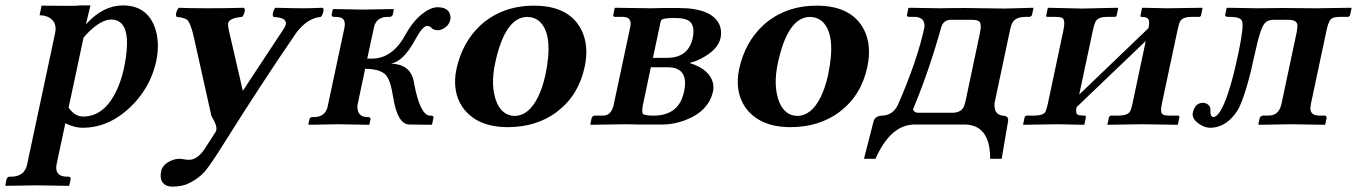

<svg xmlns="http://www.w3.org/2000/svg" viewBox="-36 -465 5067 717"><path d="M275.9 -324.2 220.2 -63Q243.7 -29.8 274.4 -29.8Q360.4 -29.8 407.2 -145Q419.4 -175.8 426.8 -210Q464.4 -391.1 379.4 -392.1Q344.7 -392.1 298.8 -349.1Q286.1 -336.9 275.9 -324.2ZM64.9 150.9 169.9 -341.8Q178.2 -380.9 147.9 -399.4Q132.8 -407.7 111.8 -408.2L119.1 -443.8Q144 -443.8 186 -443.4Q250 -442.4 261.7 -444.8H301.8L284.7 -374Q348.1 -444.3 422.4 -444.8Q511.7 -444.8 542 -363.3Q562 -307.6 547.4 -236.8Q522.5 -123.5 430.2 -46.9Q358.4 12.2 271.5 12.2Q240.2 11.7 208 -4.9L174.8 150.9Q168 193.8 213.4 194.8H221.7Q228.5 196.8 228 203.1L222.7 227.1L221.2 229Q220.2 229 101.6 227.1L-14.6 229L-16.1 227.1L-11.2 203.1Q-8.3 195.8 -1.5 194.8H7.3Q55.2 193.4 64.9 150.9Z M734.9 168Q710.4 199.7 667.5 220.2Q665 221.2 663.6 222.2Q640.1 231.9 604.5 231.9Q581.1 231 569.3 213.9Q560.5 198.7 565.9 173.8Q571.3 149.4 602.1 135.3Q618.7 127.9 635.7 127.9Q642.1 127.9 650.4 129.9Q661.1 131.8 669.9 131.8Q700.2 131.8 727.1 92.8Q730.5 87.9 733.4 83L769 27.8Q778.3 13.2 761.7 -17.1Q755.9 -27.8 753.4 -32.2L687.5 -328.1Q675.3 -382.3 660.6 -392.6Q649.4 -399.4 624 -401.9Q617.2 -410.2 627 -429.7Q629.4 -434.1 631.3 -436Q670.9 -434.1 742.2 -434.1Q801.3 -434.1 875.5 -436Q882.3 -427.7 873 -408.7Q870.6 -404.3 868.2 -401.9Q819.3 -397.9 815.9 -377.4Q814.5 -367.2 821.8 -337.9L870.1 -128.9Q870.6 -126.5 870.6 -125Q871.6 -126.5 871.6 -127L1023.9 -357.9Q1045.9 -391.6 1005.9 -399.4Q997.6 -400.9 985.4 -401.9Q978.5 -410.2 987.8 -429.7Q990.2 -434.1 992.7 -436Q1066.4 -434.1 1098.1 -434.1Q1120.6 -434.1 1169.4 -436Q1176.3 -427.7 1167 -408.7Q1164.6 -404.3 1162.1 -401.9Q1113.8 -397.9 1073.2 -346.2Q1069.8 -341.8 1067.9 -338.9Q940.9 -153.8 797.9 74.2Q760.3 134.8 734.9 168Z M1188.5 -71.8 1250 -359.9Q1257.3 -395 1232.4 -400.4Q1225.1 -401.9 1215.8 -401.9H1209Q1202.1 -403.8 1202.6 -410.2L1206.5 -429.2L1209 -431.2Q1210 -431.2 1318.4 -429.2L1433.1 -431.2L1434.6 -429.2L1430.7 -410.2Q1427.7 -403.3 1420.9 -401.9H1411.6Q1371.1 -401.9 1361.3 -366.2Q1360.4 -362.8 1359.9 -359.9L1335.4 -246.1H1352.5Q1421.4 -246.1 1467.3 -316.9Q1473.6 -326.7 1479 -336.9Q1514.2 -400.9 1562 -427.2Q1581.1 -438 1597.7 -438Q1638.2 -438 1645.5 -408.7Q1647.5 -399.9 1645.5 -391.1Q1640.6 -367.7 1614.7 -355.5Q1606.4 -352.1 1600.1 -352.1Q1582.5 -352.5 1575.2 -360.8Q1569.8 -367.7 1559.6 -368.2Q1543 -368.2 1518.1 -323.2Q1516.1 -319.8 1515.1 -317.9Q1471.7 -236.3 1423.8 -227.1Q1498.5 -225.6 1509.8 -157.2Q1531.2 -39.1 1567.4 -33.2H1574.2Q1582.5 -33.2 1583 -26.4Q1583 -24.9 1582.5 -23.9L1577.6 -1L1575.2 1L1492.2 0Q1448.2 -1 1432.1 -102.5Q1431.6 -106.9 1430.2 -112.8Q1420.9 -170.9 1401.4 -188.5Q1377.9 -208 1327.6 -208L1298.8 -71.8Q1296.4 -30.3 1332.5 -27.8H1341.3Q1347.7 -25.9 1347.7 -20L1343.8 -1L1341.3 1Q1340.3 1 1227.5 -1L1117.2 1L1115.7 -1L1119.6 -20Q1122.6 -27.3 1129.4 -27.8H1136.2Q1175.8 -27.8 1186.5 -62.5Q1187.5 -67.4 1188.5 -71.8Z M1932.6 -401.9Q1849.6 -400.4 1813 -229Q1794.4 -142.1 1819.3 -81.5Q1840.8 -33.2 1885.3 -32.2Q1938.5 -32.2 1973.6 -103.5Q1990.2 -137.7 2000.5 -184.1Q2032.2 -334 1979.5 -384.3Q1960 -401.4 1932.6 -401.9ZM1668.5 -207Q1690.4 -307.1 1757.8 -370.1Q1838.9 -443.8 1958 -443.8Q2087.4 -443.8 2133.8 -356Q2164.6 -296.9 2147.5 -215.8Q2125 -109.4 2045.4 -48.8Q2043.9 -47.9 2043.5 -46.9Q1966.8 9.8 1860.4 9.8Q1744.1 9.8 1691.4 -64.5Q1651.4 -123.5 1668.5 -207Z M2402.3 -249H2455.1Q2531.7 -249 2549.8 -317.9Q2550.3 -320.8 2550.8 -323.2Q2563.5 -383.3 2520.5 -394Q2504.9 -397.9 2481.9 -397.9Q2438.5 -397.9 2432.6 -388.7Q2430.7 -384.8 2426.8 -363.8ZM2394.5 -213.9 2365.7 -77.1Q2358.9 -44.9 2365.7 -39.1Q2374.5 -33.2 2404.3 -33.2Q2493.7 -33.2 2515.6 -111.3Q2517.1 -117.7 2518.6 -123Q2536.6 -207 2467.8 -213.4Q2461.9 -213.9 2456.5 -213.9ZM2169.9 1 2168.5 -1 2173.3 -23.9Q2176.8 -32.2 2184.1 -33.2H2216.3Q2245.6 -33.2 2255.4 -71.3Q2255.9 -74.2 2256.3 -76.2L2318.4 -368.2Q2323.2 -400.9 2292.5 -401.9H2258.8Q2254.9 -403.3 2253.9 -407.2L2259.3 -434.1L2261.7 -436L2394.5 -434.1L2440.4 -435.1H2497.6Q2624 -435.1 2651.4 -371.1Q2660.2 -348.6 2654.8 -323.2Q2645.5 -278.8 2581.1 -245.6Q2557.1 -233.9 2541.5 -231L2541 -229Q2604 -209.5 2622.6 -167Q2630.9 -146.5 2627 -125Q2610.4 -47.9 2518.6 -14.6Q2478 -0.5 2441.4 0H2349.1L2302.2 -1Z M2988.3 -401.9Q2905.3 -400.4 2868.7 -229Q2850.1 -142.1 2875 -81.5Q2896.5 -33.2 2940.9 -32.2Q2994.1 -32.2 3029.3 -103.5Q3045.9 -137.7 3056.2 -184.1Q3087.9 -334 3035.2 -384.3Q3015.6 -401.4 2988.3 -401.9ZM2724.1 -207Q2746.1 -307.1 2813.5 -370.1Q2894.5 -443.8 3013.7 -443.8Q3143.1 -443.8 3189.5 -356Q3220.2 -296.9 3203.1 -215.8Q3180.7 -109.4 3101.1 -48.8Q3099.6 -47.9 3099.1 -46.9Q3022.5 9.8 2916 9.8Q2799.8 9.8 2747.1 -64.5Q2707 -123.5 2724.1 -207Z M3373.5 -56.2Q3377.9 -44.9 3391.1 -43.9H3520Q3554.2 -43.9 3564.5 -69.3Q3567.9 -78.1 3570.8 -92.8L3623.5 -341.8Q3631.3 -378.4 3619.1 -386.2Q3610.4 -391.1 3592.8 -391.1H3513.2Q3487.8 -389.6 3479.5 -365.2Q3434.6 -204.6 3378.4 -68.4Q3374.5 -59.6 3373.5 -56.2ZM3379.9 0Q3295.4 0 3240.2 113.3Q3236.3 121.1 3233.4 127.9H3190.4L3226.6 -13.2Q3233.4 -32.7 3258.8 -33.2Q3299.3 -34.7 3317.9 -75.2Q3389.6 -239.7 3416 -362.3Q3416.5 -364.3 3416.5 -365.2Q3418 -399.4 3383.3 -401.9H3356.4Q3351.1 -403.8 3350.6 -407.2L3356 -434.1L3359.4 -436Q3359.9 -436 3472.2 -434.1Q3480 -434.1 3503.4 -434.6Q3543.5 -435.1 3565.4 -435.1Q3587.4 -435.1 3643.1 -434.1Q3696.3 -433.1 3715.8 -433.1L3822.8 -436L3823.2 -434.1L3817.9 -409.2Q3815.4 -403.3 3808.1 -401.9H3792.5Q3753.9 -401.9 3742.2 -375.5Q3738.8 -366.7 3736.3 -355L3678.2 -81.1Q3674.3 -37.6 3708 -33.2Q3728.5 -33.2 3729 -17.6Q3729 -14.6 3728.5 -12.2L3704.6 127.9H3661.6Q3662.6 40 3613.8 11.2Q3594.2 0.5 3568.8 0Z M4005.4 -433.1 4138.2 -436 4139.6 -434.1 4134.3 -408.2Q4132.8 -402.3 4127 -401.9H4096.7Q4063.5 -401.9 4054.2 -382.3Q4049.3 -371.6 4044.9 -350.1L3994.1 -111.8L4252.9 -359.9Q4259.8 -391.6 4247.1 -398.4Q4239.3 -401.9 4228 -401.9Q4223.1 -401.9 4222.7 -404.8Q4222.7 -406.2 4223.1 -407.2L4228.5 -434.1L4231 -436Q4231.9 -436 4321.8 -434.1L4454.1 -436L4454.6 -434.1L4449.2 -408.2Q4447.8 -402.3 4441.9 -401.9H4412.1Q4379.9 -401.9 4370.6 -384.3Q4365.7 -374 4360.8 -350.1L4302.7 -77.1Q4295.4 -43.5 4307.1 -37.1Q4315.4 -33.2 4333.5 -33.2H4363.3Q4369.1 -33.2 4368.2 -26.9L4362.8 -1L4361.3 1Q4360.4 1 4229.5 -1L4099.1 1L4099.6 -1L4105.5 -27.8Q4107.9 -32.2 4112.3 -33.2H4142.6Q4176.3 -34.2 4184.6 -49.8Q4189 -58.6 4192.9 -77.1L4242.7 -312L3984.4 -64.9Q3979 -40.5 3989.7 -36.1Q3998 -33.2 4014.6 -33.2Q4020.5 -33.2 4019 -26.9L4013.7 -1L4012.2 1Q4011.2 1 3913.6 -1L3785.2 1L3784.7 -1L3790.5 -27.8Q3793 -31.7 3796.4 -33.2H3827.6Q3860.8 -34.2 3868.2 -47.9Q3872.1 -56.2 3876.5 -75.2L3934.6 -349.1Q3943.4 -390.1 3931.6 -397.5Q3923.3 -401.9 3905.8 -401.9H3876Q3871.1 -401.9 3870.6 -404.8Q3870.6 -406.2 3871.1 -407.2L3876.5 -434.1L3879.9 -436Z M4495.1 -27.8Q4483.4 -29.3 4483.9 -50.8Q4486.8 -69.8 4468.3 -78.6Q4462.9 -81.1 4457 -81.1Q4428.7 -81.1 4419.9 -49.3Q4419.4 -46.9 4418.5 -44.9Q4413.1 -20.5 4445.3 0Q4464.4 11.7 4482.4 12.2Q4536.1 12.2 4575.2 -38.1Q4585 -50.8 4591.8 -64Q4621.6 -128.9 4650.4 -266.1Q4670.4 -360.4 4687.5 -378.9Q4699.7 -391.1 4719.2 -391.1H4775.4Q4808.6 -391.1 4809.1 -369.1Q4809.1 -359.4 4805.7 -341.8L4749.5 -77.1Q4741.2 -39.1 4710.9 -34.2Q4704.6 -33.2 4697.3 -33.2H4678.2Q4670.9 -31.2 4668 -23.9L4663.1 -1L4665 1Q4666 1 4786.1 -1L4910.6 1L4913.1 -1L4918 -23.9Q4918.5 -31.7 4912.1 -33.2H4893.1Q4856.9 -33.2 4857.4 -61Q4857.9 -68.4 4859.4 -77.1L4918.5 -355Q4926.3 -391.1 4939.5 -397.5Q4949.7 -401.9 4968.3 -401.9H4997.6Q5004.4 -403.3 5005.9 -409.2L5011.2 -434.1L5009.8 -436Q5008.8 -436 4880.4 -434.1L4754.4 -435.1Q4753.4 -435.1 4659.2 -434.1L4547.9 -436L4544.4 -434.1L4539.6 -411.1Q4538.1 -403.3 4545.9 -402.3Q4550.3 -401.9 4558.6 -401.9Q4595.7 -401.9 4602.1 -386.7Q4609.9 -368.2 4588.9 -267.6Q4587.9 -263.2 4586.9 -258.8Q4557.6 -120.6 4528.3 -63Q4511.2 -28.8 4495.1 -27.8Z"/></svg>

Font: Linux Libertine Slanted O
Style: Bold Slanted
Weight: 700
Designer: Philipp H. Poll
Foundry: Philipp H. Poll
Version: Version 5.0.0